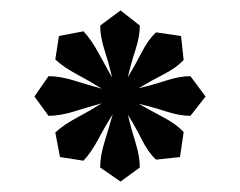

<svg xmlns="http://www.w3.org/2000/svg" viewBox="-20 -667 460 368"><path d="M46 -482 73 -521Q95 -521 122.5 -512.5Q150 -504 175 -497Q153 -511 127.5 -524.5Q102 -538 86 -553L93 -598L140 -607Q155 -591 168.5 -566Q182 -541 195 -518Q189 -544 180.5 -570.5Q172 -597 172 -618L211 -647L248 -618Q248 -597 239.5 -571Q231 -545 225 -519Q239 -542 251.5 -566.5Q264 -591 279 -605L327 -598L332 -552Q318 -537 293.5 -524.5Q269 -512 246 -498Q272 -504 298 -512.5Q324 -521 345 -521L374 -482L345 -445Q324 -445 298 -453.5Q272 -462 246 -468Q269 -455 293.5 -442Q318 -429 332 -414L325 -366L279 -361Q264 -375 251.5 -400Q239 -425 225 -447Q231 -422 239.5 -394.5Q248 -367 248 -346L211 -319L172 -346Q172 -368 180.5 -395.5Q189 -423 196 -448Q182 -426 168.5 -400.5Q155 -375 140 -359L95 -366L86 -413Q102 -428 127.5 -441.5Q153 -455 175 -469Q150 -462 122.5 -453.5Q95 -445 73 -445Z"/></svg>

Font: Ruwudu
Style: Bold
Weight: 700
Designer: Becca Hirsbrunner Spalinger
Foundry: SIL International
Version: Version 3.000